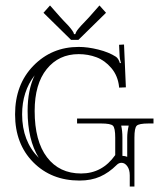

<svg xmlns="http://www.w3.org/2000/svg" viewBox="-20 -644 582 703"><path d="M401.9 -76.2V-140.1Q401.9 -175.3 393.6 -183.6Q385.3 -191.9 350.1 -191.9H262.2V-210H542V-191.9H523.9Q488.8 -191.9 480.5 -183.6Q472.2 -175.3 472.2 -140.1V39.1H455.1V-2Q455.1 -22.9 446 -35.4Q437 -47.9 424.8 -47.9Q415 -47.9 407.2 -40Q378.9 -11.7 346.4 2.7Q314 17.1 271 17.1Q168 17.1 101.6 -50Q35.2 -117.2 35.2 -225.1Q35.2 -334.5 102.3 -403.3Q169.4 -472.2 268.1 -472.2Q301.3 -472.2 339.8 -462.6Q378.4 -453.1 404.8 -436Q414.1 -429.2 418.9 -413.1H422.9Q418 -430.2 418 -438L416 -480L434.1 -481L440.9 -324.2L416 -323.2V-326.2Q411.6 -366.7 387.7 -394.8Q363.8 -422.9 333.3 -434.3Q302.7 -445.8 268.1 -445.8Q195.3 -445.8 151.1 -391.1Q106.9 -336.4 106.9 -237.8Q106.9 -127.4 152.1 -68.1Q197.3 -8.8 276.9 -8.8Q354.5 -8.8 401.9 -76.2ZM423.8 -184.1Q428.2 -164.6 428.2 -140.1V-73.2H429.2Q437.5 -73.2 445.8 -69.8V-140.1Q445.8 -160.2 451.2 -184.1ZM106.9 -368.2Q61 -309.1 61 -225.1Q61 -127 122.1 -65.9Q81.1 -132.3 81.1 -237.8Q81.1 -314.9 106.9 -368.2ZM267.1 -498H240.2L139.2 -597.2L163.1 -624L200.2 -582Q204.6 -577.1 211.4 -569.8Q218.3 -562.5 221.9 -558.8Q225.6 -555.2 230.7 -549.6Q235.8 -543.9 238.5 -540.3Q241.2 -536.6 244.4 -532.5Q247.6 -528.3 249 -525.1Q250.5 -522 251 -519H255.9Q256.8 -522.9 259.3 -527.6Q261.7 -532.2 267.6 -539.3Q273.4 -546.4 277.6 -550.8Q281.7 -555.2 292 -565.9Q302.2 -576.7 307.1 -582L344.2 -624L368.2 -597.2Z"/></svg>

Font: FoglihtenNo01
Style: Regular
Weight: 500
Version: Version 0.61